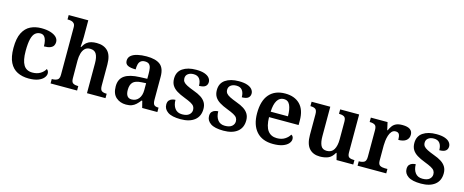

<svg xmlns="http://www.w3.org/2000/svg" viewBox="-41 -1406 4988 2063"><g transform="rotate(15 2453.5 -375.0)"><path d="M291 10Q220 10 165.5 -17Q111 -44 80.5 -104.5Q50 -165 50 -266Q50 -373 81.5 -434.5Q113 -496 166.5 -522Q220 -548 287 -548Q345 -548 387.5 -535Q430 -522 453.5 -499Q477 -476 477 -444Q477 -422 467 -404.5Q457 -387 431.5 -376.5Q406 -366 362 -366Q362 -400 355.5 -428Q349 -456 333.5 -473.5Q318 -491 290 -491Q258 -491 234 -471Q210 -451 197.5 -402.5Q185 -354 185 -267Q185 -164 215.5 -113Q246 -62 314 -62Q365 -62 401.5 -84Q438 -106 455 -139Q466 -132 471.5 -120.5Q477 -109 477 -95Q477 -71 457 -46.5Q437 -22 396 -6Q355 10 291 10Z M534 0V-49H538Q572 -49 595 -61.5Q618 -74 618 -119V-647Q618 -675 606 -688.5Q594 -702 577 -706.5Q560 -711 543 -711H532V-760H750V-577Q750 -553 748.5 -527Q747 -501 745.5 -482.5Q744 -464 744 -464H751Q770 -499 792.5 -517Q815 -535 842.5 -541.5Q870 -548 902 -548Q982 -548 1026.5 -502Q1071 -456 1071 -354V-121Q1071 -74 1089.5 -61.5Q1108 -49 1142 -49H1145V0H939V-334Q939 -399 919 -434.5Q899 -470 849 -470Q813 -470 791.5 -449Q770 -428 760 -392Q750 -356 750 -313L751 -115Q751 -72 772 -60.5Q793 -49 826 -49H829V0Z M1374 10Q1308 10 1263 -29.5Q1218 -69 1218 -152Q1218 -233 1274 -271.5Q1330 -310 1443 -314L1525 -317V-374Q1525 -408 1520.5 -434.5Q1516 -461 1500.5 -476Q1485 -491 1453 -491Q1424 -491 1407 -477Q1390 -463 1384 -438.5Q1378 -414 1378 -382Q1319 -382 1289.5 -397Q1260 -412 1260 -448Q1260 -484 1286.5 -506Q1313 -528 1358 -538Q1403 -548 1457 -548Q1558 -548 1608 -509.5Q1658 -471 1658 -377V-121Q1658 -79 1671.5 -64Q1685 -49 1719 -49H1722V0H1553L1534 -75H1526Q1504 -47 1484 -28.5Q1464 -10 1438.5 0Q1413 10 1374 10ZM1418 -59Q1467 -59 1496 -95Q1525 -131 1525 -191V-268L1474 -265Q1406 -261 1379.5 -232.5Q1353 -204 1353 -148Q1353 -59 1418 -59Z M1982 10Q1884 10 1838.5 -21.5Q1793 -53 1793 -103Q1793 -134 1807.5 -150Q1822 -166 1841.5 -171.5Q1861 -177 1876 -177Q1876 -118 1903.5 -81.5Q1931 -45 1984 -45Q2036 -45 2061.5 -67Q2087 -89 2087 -121Q2087 -144 2076 -160.5Q2065 -177 2038 -191.5Q2011 -206 1964 -224Q1911 -244 1875 -266.5Q1839 -289 1820.5 -319.5Q1802 -350 1802 -394Q1802 -470 1858.5 -508.5Q1915 -547 2008 -547Q2066 -547 2102.5 -534Q2139 -521 2156 -499.5Q2173 -478 2173 -454Q2173 -423 2151.5 -405.5Q2130 -388 2081 -388Q2081 -438 2059.5 -466Q2038 -494 1994 -494Q1956 -494 1932 -476Q1908 -458 1908 -426Q1908 -403 1920 -387Q1932 -371 1961 -356Q1990 -341 2041 -322Q2089 -305 2122.5 -283.5Q2156 -262 2174 -232Q2192 -202 2192 -160Q2192 -78 2136.5 -34Q2081 10 1982 10Z M2458 10Q2360 10 2314.5 -21.5Q2269 -53 2269 -103Q2269 -134 2283.5 -150Q2298 -166 2317.5 -171.5Q2337 -177 2352 -177Q2352 -118 2379.5 -81.5Q2407 -45 2460 -45Q2512 -45 2537.5 -67Q2563 -89 2563 -121Q2563 -144 2552 -160.5Q2541 -177 2514 -191.5Q2487 -206 2440 -224Q2387 -244 2351 -266.5Q2315 -289 2296.5 -319.5Q2278 -350 2278 -394Q2278 -470 2334.5 -508.5Q2391 -547 2484 -547Q2542 -547 2578.5 -534Q2615 -521 2632 -499.5Q2649 -478 2649 -454Q2649 -423 2627.5 -405.5Q2606 -388 2557 -388Q2557 -438 2535.5 -466Q2514 -494 2470 -494Q2432 -494 2408 -476Q2384 -458 2384 -426Q2384 -403 2396 -387Q2408 -371 2437 -356Q2466 -341 2517 -322Q2565 -305 2598.5 -283.5Q2632 -262 2650 -232Q2668 -202 2668 -160Q2668 -78 2612.5 -34Q2557 10 2458 10Z M3010 10Q2889 10 2824.5 -62.5Q2760 -135 2760 -265Q2760 -405 2822.5 -476.5Q2885 -548 2999 -548Q3104 -548 3164 -487.5Q3224 -427 3224 -308V-258H2895Q2897 -155 2932.5 -108Q2968 -61 3034 -61Q3086 -61 3122 -84Q3158 -107 3175 -138Q3187 -133 3193.5 -121.5Q3200 -110 3200 -94Q3200 -69 3179.5 -45Q3159 -21 3117 -5.5Q3075 10 3010 10ZM3089 -319Q3089 -397 3068.5 -442Q3048 -487 3000 -487Q2953 -487 2926.5 -444Q2900 -401 2897 -319Z M3532 10Q3454 10 3411.5 -38Q3369 -86 3369 -187V-417Q3369 -461 3350 -474Q3331 -487 3296 -487H3294V-536H3502V-208Q3502 -143 3520 -105.5Q3538 -68 3587 -68Q3641 -68 3665.5 -110Q3690 -152 3690 -223V-420Q3690 -465 3667.5 -476Q3645 -487 3615 -487H3612V-536H3823V-114Q3823 -70 3843.5 -59.5Q3864 -49 3895 -49H3901V0H3715L3696 -74H3691Q3661 -21 3620.5 -5.5Q3580 10 3532 10Z M3949 0V-49H3952Q3986 -49 4008.5 -61.5Q4031 -74 4031 -121V-419Q4031 -463 4010 -475Q3989 -487 3956 -487H3953V-536H4139L4158 -451H4163Q4176 -481 4192.5 -502.5Q4209 -524 4235 -535.5Q4261 -547 4303 -547Q4360 -547 4388 -527Q4416 -507 4416 -469Q4416 -428 4386.5 -404.5Q4357 -381 4300 -381Q4300 -422 4289.5 -442Q4279 -462 4250 -462Q4223 -462 4206 -442.5Q4189 -423 4180 -394Q4171 -365 4167.5 -335Q4164 -305 4164 -284V-116Q4164 -72 4185.5 -60.5Q4207 -49 4238 -49H4268V0Z M4655 10Q4557 10 4511.5 -21.5Q4466 -53 4466 -103Q4466 -134 4480.5 -150Q4495 -166 4514.5 -171.5Q4534 -177 4549 -177Q4549 -118 4576.5 -81.5Q4604 -45 4657 -45Q4709 -45 4734.5 -67Q4760 -89 4760 -121Q4760 -144 4749 -160.5Q4738 -177 4711 -191.5Q4684 -206 4637 -224Q4584 -244 4548 -266.5Q4512 -289 4493.5 -319.5Q4475 -350 4475 -394Q4475 -470 4531.5 -508.5Q4588 -547 4681 -547Q4739 -547 4775.5 -534Q4812 -521 4829 -499.5Q4846 -478 4846 -454Q4846 -423 4824.5 -405.5Q4803 -388 4754 -388Q4754 -438 4732.5 -466Q4711 -494 4667 -494Q4629 -494 4605 -476Q4581 -458 4581 -426Q4581 -403 4593 -387Q4605 -371 4634 -356Q4663 -341 4714 -322Q4762 -305 4795.5 -283.5Q4829 -262 4847 -232Q4865 -202 4865 -160Q4865 -78 4809.5 -34Q4754 10 4655 10Z"/></g></svg>

Font: Noto Serif Khojki SemiBold
Style: Regular
Weight: 600
Version: Version 2.003